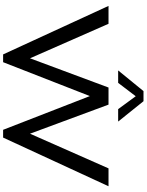

<svg xmlns="http://www.w3.org/2000/svg" viewBox="126 -1059 943 1235"><g transform="rotate(90 597.5 -441.5)"><path d="M1178 -668 865 10H815L598 -548L380 10H330L18 -668H133L355 -163L543 -668H653L840 -163L1063 -668ZM762 -730H682L599 -843L513 -730H433L566 -893H631Z"/></g></svg>

Font: Madhuban
Style: Regular
Weight: 400
Designer: jaikishan Patel
Foundry: MagicType
Version: Version 1.000